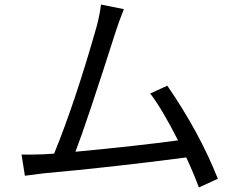

<svg xmlns="http://www.w3.org/2000/svg" viewBox="-20 -786 1040 840"><path d="M850.1 34.2Q828.1 -25.9 794.9 -97.2Q466.8 -54.2 171.9 -27.8L88.9 -17.1L74.2 -109.9Q106.9 -108.9 167 -110.8L216.8 -113.8Q309.1 -339.8 402.8 -669.9Q417 -724.1 421.9 -766.1L522 -746.1Q499 -688 487.8 -652.8Q359.9 -252 310.1 -122.1Q583 -147.9 758.8 -171.9Q689.9 -308.1 637.2 -377L711.9 -411.1Q852.1 -208 933.1 -3.9Z"/></svg>

Font: Black Ops One [rus by aLiNcE]
Style: Regular
Weight: 400
Designer: James Grieshaber
Foundry: James Grieshaber
Version: Version 1.002;May 25, 2024;FontCreator 13.0.0.2680 64-bit